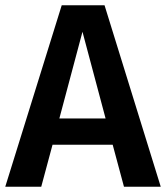

<svg xmlns="http://www.w3.org/2000/svg" viewBox="-25 -711 632 731"><path d="M404 -160H175L132 0H-5L210 -691H373L587 0H447ZM377 -260 289 -590 201 -260Z"/></svg>

Font: Fira Sans Medium
Style: Regular
Weight: 500
Designer: bBox Type GmbH & Carrois Corporate GbR & Edenspiekermann AG
Foundry: bBox Type GmbH & Carrois Corporate GbR & Edenspiekermann AG
Version: Version 4.301